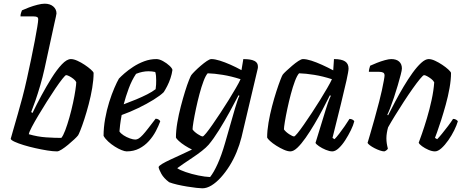

<svg xmlns="http://www.w3.org/2000/svg" viewBox="-20 -820 2528 1040"><path d="M289 0Q267 0 236 -5Q205 -10 171.5 -17.5Q138 -25 108.5 -34Q79 -43 59.5 -52Q40 -61 38 -68Q42 -82 52.5 -119Q63 -156 76.5 -202.5Q90 -249 101 -291Q114 -340 126 -394.5Q138 -449 149 -501.5Q160 -554 168.5 -599Q177 -644 182 -674.5Q187 -705 187 -715Q187 -725 180.5 -728Q174 -731 163 -731H91Q91 -742 94 -750.5Q97 -759 99 -764Q114 -771 136.5 -779.5Q159 -788 182.5 -794Q206 -800 222 -800Q251 -800 268.5 -785Q286 -770 286 -747Q286 -743 282.5 -728.5Q279 -714 273 -686L221 -447Q211 -402 198 -357.5Q185 -313 172 -275.5Q159 -238 149 -213L156 -208Q177 -252 204 -302Q231 -352 259.5 -397.5Q288 -443 315 -471.5Q342 -500 364 -500Q379 -500 399 -491Q419 -482 438.5 -469Q458 -456 472 -443.5Q486 -431 487 -425Q487 -388 479.5 -343.5Q472 -299 460.5 -255.5Q449 -212 437 -175Q425 -138 415.5 -114.5Q406 -91 403 -87Q397 -79 382 -65Q367 -51 349 -36Q331 -21 314.5 -10.5Q298 0 289 0ZM312 -73Q322 -84 333.5 -114.5Q345 -145 356 -184Q367 -223 375.5 -262.5Q384 -302 388.5 -332.5Q393 -363 393 -375Q389 -384 377.5 -393Q366 -402 355 -407.5Q344 -413 338 -413Q334 -413 318 -393Q302 -373 280 -340.5Q258 -308 234 -270Q210 -232 188.5 -196Q167 -160 152.5 -132.5Q138 -105 136 -93Q184 -79 230.5 -76Q277 -73 312 -73Z M666 0Q656 0 638.5 -7Q621 -14 602 -26Q583 -38 566.5 -53Q550 -68 541 -84Q541 -129 549.5 -176.5Q558 -224 571.5 -267Q585 -310 599.5 -343.5Q614 -377 624 -394Q634 -405 654 -422.5Q674 -440 701.5 -458Q729 -476 761 -488Q793 -500 827 -500Q843 -500 863 -489Q883 -478 898 -464Q913 -450 914 -441Q911 -419 903.5 -396.5Q896 -374 886 -354.5Q876 -335 867 -321Q849 -303 812 -280Q775 -257 729.5 -235Q684 -213 639 -197Q633 -164 630.5 -143Q628 -122 627 -108Q634 -97 649.5 -87Q665 -77 683 -70.5Q701 -64 713 -64Q722 -64 731.5 -70Q741 -76 753.5 -89.5Q766 -103 782.5 -124.5Q799 -146 823 -177Q832 -177 839 -172.5Q846 -168 848 -163Q839 -138 824 -109.5Q809 -81 786.5 -56Q764 -31 734 -15.5Q704 0 666 0ZM650 -255Q685 -268 717.5 -281.5Q750 -295 777.5 -309Q805 -323 823 -337Q825 -350 825.5 -362Q826 -374 826 -385Q826 -398 825 -409Q824 -420 821 -430Q812 -432 803 -433Q794 -434 784 -434Q768 -434 751 -430.5Q734 -427 717 -420Q694 -386 677.5 -341.5Q661 -297 650 -255Z M1076 200Q1066 200 1043.5 197.5Q1021 195 993.5 190.5Q966 186 940 180Q914 174 896 167Q867 145 854 121.5Q841 98 839 85Q841 78 858.5 67.5Q876 57 903 44.5Q930 32 960.5 18Q991 4 1020 -10Q1001 -19 981.5 -31.5Q962 -44 948.5 -56.5Q935 -69 933 -75Q933 -112 940.5 -156Q948 -200 959.5 -244Q971 -288 982.5 -325Q994 -362 1003.5 -385.5Q1013 -409 1016 -413Q1022 -421 1036 -435Q1050 -449 1067.5 -464Q1085 -479 1100.5 -489.5Q1116 -500 1125 -500Q1144 -500 1171 -491.5Q1198 -483 1228.5 -469.5Q1259 -456 1288 -440L1298 -500Q1307 -500 1320.5 -499Q1334 -498 1347 -494.5Q1360 -491 1368.5 -482.5Q1377 -474 1377 -459Q1377 -458 1377 -454.5Q1377 -451 1376 -448L1288 -76Q1278 -36 1261.5 4Q1245 44 1223 79Q1201 114 1176 141.5Q1151 169 1125.5 184.5Q1100 200 1076 200ZM1118 139Q1138 114 1159 67.5Q1180 21 1199 -45L1253 -233Q1260 -256 1266.5 -275.5Q1273 -295 1277 -301L1272 -304Q1252 -265 1224 -214Q1196 -163 1166.5 -115.5Q1137 -68 1110 -36Q1097 -21 1073.5 -2.5Q1050 16 1023.5 33.5Q997 51 974.5 66.5Q952 82 940 91Q954 101 986 112Q1018 123 1054.5 130.5Q1091 138 1118 139ZM1078 -81Q1082 -81 1096.5 -98.5Q1111 -116 1131 -145Q1151 -174 1174 -208.5Q1197 -243 1218.5 -278Q1240 -313 1257.5 -343Q1275 -373 1283 -391Q1233 -407 1187 -414.5Q1141 -422 1105 -423Q1094 -411 1082.5 -380.5Q1071 -350 1060.5 -310.5Q1050 -271 1041.5 -231Q1033 -191 1028 -160.5Q1023 -130 1023 -119Q1032 -106 1051 -93.5Q1070 -81 1078 -81Z M1553 0Q1538 0 1517.5 -9Q1497 -18 1476.5 -31Q1456 -44 1442.5 -56.5Q1429 -69 1427 -75Q1427 -112 1434.5 -156Q1442 -200 1453.5 -244Q1465 -288 1477 -325Q1489 -362 1498.5 -386.5Q1508 -411 1511 -415Q1516 -422 1530.5 -435.5Q1545 -449 1562.5 -464Q1580 -479 1596 -489.5Q1612 -500 1621 -500Q1640 -500 1666.5 -491.5Q1693 -483 1724 -469Q1755 -455 1785 -439L1789 -500Q1830 -500 1849 -487.5Q1868 -475 1868 -449Q1868 -435 1857 -385Q1846 -335 1826.5 -256Q1807 -177 1781 -73L1792 -66Q1803 -77 1817.5 -96Q1832 -115 1847 -136.5Q1862 -158 1873 -176Q1882 -176 1889.5 -172Q1897 -168 1899 -163Q1894 -142 1880.5 -114.5Q1867 -87 1850 -60.5Q1833 -34 1814.5 -17Q1796 0 1780 0Q1765 0 1744.5 -8.5Q1724 -17 1708 -28Q1692 -39 1689 -46L1744 -225Q1750 -244 1755 -259Q1760 -274 1764.5 -284.5Q1769 -295 1772 -301L1767 -304Q1750 -270 1728.5 -229Q1707 -188 1683 -147.5Q1659 -107 1635.5 -73.5Q1612 -40 1591 -20Q1570 0 1553 0ZM1573 -81Q1577 -81 1591.5 -98.5Q1606 -116 1626 -145Q1646 -174 1669 -208.5Q1692 -243 1713.5 -278Q1735 -313 1752.5 -343Q1770 -373 1778 -391Q1729 -407 1682.5 -414.5Q1636 -422 1600 -423Q1589 -411 1577.5 -380.5Q1566 -350 1555.5 -310.5Q1545 -271 1536.5 -231Q1528 -191 1523 -160.5Q1518 -130 1518 -119Q1528 -105 1546.5 -93Q1565 -81 1573 -81Z M2062 0Q2052 0 2037.5 -5Q2023 -10 2008.5 -17.5Q1994 -25 1983.5 -33Q1973 -41 1971 -46Q1976 -62 1985.5 -95Q1995 -128 2008 -173.5Q2021 -219 2034 -270Q2042 -300 2048.5 -330.5Q2055 -361 2059 -383Q2063 -405 2063 -411Q2063 -423 2055 -427Q2047 -431 2033 -431H1978Q1978 -439 1980.5 -448.5Q1983 -458 1985 -464Q2000 -471 2021.5 -479.5Q2043 -488 2064.5 -494Q2086 -500 2099 -500Q2127 -500 2142 -486.5Q2157 -473 2157 -449Q2157 -440 2150.5 -415Q2144 -390 2134.5 -357.5Q2125 -325 2114 -292Q2103 -259 2093 -233.5Q2083 -208 2078 -199L2082 -195Q2099 -229 2120.5 -269.5Q2142 -310 2166 -350.5Q2190 -391 2214.5 -425Q2239 -459 2261.5 -479.5Q2284 -500 2302 -500Q2317 -500 2336.5 -491Q2356 -482 2375.5 -469Q2395 -456 2408.5 -443.5Q2422 -431 2423 -425Q2423 -388 2415 -343Q2407 -298 2394.5 -253Q2382 -208 2369.5 -169Q2357 -130 2347.5 -104Q2338 -78 2336 -73L2348 -66Q2358 -76 2374 -95.5Q2390 -115 2407 -137.5Q2424 -160 2434 -176Q2444 -176 2451 -171.5Q2458 -167 2460 -163Q2454 -142 2440.5 -114.5Q2427 -87 2408.5 -60.5Q2390 -34 2371 -17Q2352 0 2336 0Q2320 0 2300.5 -8.5Q2281 -17 2266 -28Q2251 -39 2248 -47Q2253 -60 2265.5 -95.5Q2278 -131 2292.5 -179.5Q2307 -228 2318 -279Q2329 -330 2332 -374Q2327 -384 2316 -392.5Q2305 -401 2294 -407Q2283 -413 2277 -413Q2272 -413 2255 -392.5Q2238 -372 2215 -339.5Q2192 -307 2167 -268.5Q2142 -230 2119.5 -193.5Q2097 -157 2082 -130Q2078 -116 2075.5 -100.5Q2073 -85 2073 -71Q2073 -57 2075 -43.5Q2077 -30 2081 -15Q2080 -12 2075 -7.5Q2070 -3 2062 0Z"/></svg>

Font: Texturina 12pt Medium
Style: Italic
Weight: 500
Italic angle: -11°
Designer: Guillermo Torres Carreño
Foundry: Omnibus-Type
Version: Version 1.002